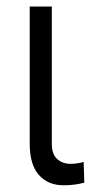

<svg xmlns="http://www.w3.org/2000/svg" viewBox="-20 -550 273 577"><path d="M135.7 -530.3V-118.2Q135.7 -86.4 151.9 -72Q168 -57.6 192.4 -57.6Q203.6 -57.6 215.3 -59.6Q227.1 -61.5 231.4 -63.5L233.4 -1Q204.6 6.8 170.9 6.8Q124.5 6.8 96.9 -24.2Q69.3 -55.2 69.3 -118.2V-530.3Z"/></svg>

Font: Pretendard GOV Light
Style: Regular
Weight: 300
Designer: Base glyphs from Inter by Rasmus Andersson; Hangeul glyphs from Noto Sans CJK(Source Han Sans) by Jang Soo-young and Kan
Foundry: Kil Hyung-jin
Version: Version 1.309